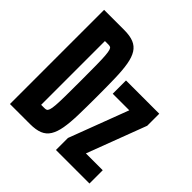

<svg xmlns="http://www.w3.org/2000/svg" viewBox="-179 -840 992 992"><g transform="rotate(45 317.5 -344.0)"><path d="M32 0V-688H178Q221 -688 248 -677Q275 -666 290.5 -641.5Q306 -617 313 -577Q320 -537 321.5 -479Q323 -421 323 -344Q323 -267 321.5 -209.5Q320 -152 313 -112Q306 -72 290.5 -47Q275 -22 248 -11Q221 0 178 0ZM149 -111H174Q182 -111 187.5 -113.5Q193 -116 197 -127Q201 -138 203 -163Q205 -188 205.5 -232Q206 -276 206 -344Q206 -412 205.5 -456.5Q205 -501 203 -525.5Q201 -550 197.5 -561Q194 -572 188.5 -574.5Q183 -577 174 -577H149ZM368 0V-88L491 -413H370V-510H613V-422L490 -97H613V0Z"/></g></svg>

Font: Saira UltraCondensed ExtraBold
Style: Regular
Weight: 800
Width: 1
Designer: Hector Gatti with collaboration of the Omnibus-Type team
Foundry: Omnibus-Type
Version: Version 1.101